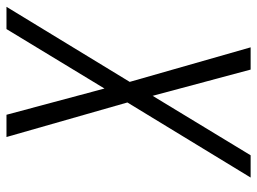

<svg xmlns="http://www.w3.org/2000/svg" viewBox="-156 -442 775 578"><g transform="rotate(90 231.0 -152.5)"><path d="M354 215H287L208 -80L29 215H-38L188 -156L84 -520H151L230 -225L409 -520H476L250 -149Z"/></g></svg>

Font: Iosevka Light
Style: Italic
Weight: 300
Italic angle: -9°
Monospace: yes
Designer: Belleve Invis
Foundry: Belleve Invis
Version: Version 32.5.0; ttfautohint (v1.8.4)